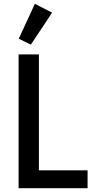

<svg xmlns="http://www.w3.org/2000/svg" viewBox="-20 -982 505 1002"><path d="M77 0V-698H183V-93H437V0ZM141 -749 78 -780 162 -962 252 -916Z"/></svg>

Font: IBM Plex Sans Condensed Medium
Style: Regular
Weight: 500
Width: 3
Designer: Mike Abbink, Paul van der Laan, Pieter van Rosmalen
Foundry: Bold Monday
Version: Version 1.3